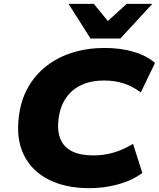

<svg xmlns="http://www.w3.org/2000/svg" viewBox="-20 -965 825 997"><path d="M444 12Q318 12 230.5 -33.5Q143 -79 103 -162Q63 -245 78 -360Q88 -444 125 -510Q162 -576 221 -622Q280 -668 357 -692Q434 -716 524 -716Q606 -716 674 -696Q742 -676 785 -638L711 -485Q667 -518 620.5 -532.5Q574 -547 520 -547Q453 -547 402.5 -523.5Q352 -500 322 -455.5Q292 -411 284 -347Q276 -285 294 -242.5Q312 -200 355 -179Q398 -158 464 -158Q518 -158 567.5 -172Q617 -186 671 -218L719 -67Q685 -41 640.5 -23.5Q596 -6 545.5 3Q495 12 444 12ZM450 -765 336 -945H467L540 -856L638 -945H771L605 -765Z"/></svg>

Font: Nunito Sans 10pt SemiExpanded Black
Style: Italic
Weight: 900
Width: 6
Italic angle: -9°
Designer: Vernon Adams
Foundry: Vernon Adams
Version: Version 3.101;gftools[0.9.27]